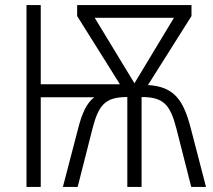

<svg xmlns="http://www.w3.org/2000/svg" viewBox="-20 -734 836 754"><path d="M732 -714H283V-671L451 -403H140V-714H84V0H140V-352H350C320 -329 302 -289 287 -230L227 0H285L343 -228C367 -321 392 -353 480 -353V0H536V-353C624 -353 649 -321 673 -228L731 0H789L729 -231C701 -338 666 -394 561 -400L732 -671ZM663 -664 508 -407 352 -664Z"/></svg>

Font: Noto Sans Display SemiCondensed Light
Style: Regular
Weight: 300
Width: 4
Designer: Monotype Design Team
Foundry: Monotype Imaging Inc.
Version: Version 1.900